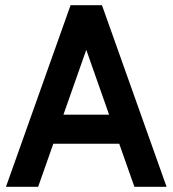

<svg xmlns="http://www.w3.org/2000/svg" viewBox="-20 -720 665 740"><path d="M622 0H498L439.5 -166H185.5L127 0H3L252 -700H373ZM312.5 -528 224.5 -278H400.5Z"/></svg>

Font: Cabin
Style: Bold
Weight: 700
Designer: Pablo Impallari
Foundry: Pablo Impallari. http://www.impallari.com Igino Marini. http://www.ikern.com
Version: Version 3.001;hotconv 1.0.109;makeotfexe 2.5.65596